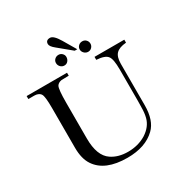

<svg xmlns="http://www.w3.org/2000/svg" viewBox="-197 -1013 1120 1173"><g transform="rotate(-30 363.5 -426.0)"><path d="M320 -794Q290 -818 290 -835Q290 -862 320 -862Q345 -862 377 -808L430 -718H412ZM313 -746Q328 -746 338.5 -735.5Q349 -725 349 -711Q349 -695 339 -683Q329 -671 313 -671Q297 -671 286 -682.5Q275 -694 275 -710Q275 -725 286 -735.5Q297 -746 313 -746ZM480 -745Q496 -745 506.5 -734Q517 -723 517 -708Q517 -693 506.5 -682Q496 -671 481 -671Q465 -671 453.5 -682.5Q442 -694 442 -709Q442 -724 453 -734.5Q464 -745 480 -745ZM708 -625V-604Q659 -600 637.5 -578.5Q616 -557 616 -508V-216Q616 -109 563 -58Q493 10 365 10Q208 10 148 -80Q117 -126 117 -204Q117 -208 117 -213V-469Q117 -476 117 -483Q117 -565 106 -583Q98 -598 74 -603Q70 -604 60 -604H19V-625H304V-604H292Q257 -604 252 -603Q229 -599 219 -583Q208 -563 208 -469V-217Q208 -94 271 -52Q318 -20 387 -20Q458 -20 514 -54Q570 -90 584 -144Q592 -175 592 -213Q592 -214 592.5 -232.5Q593 -251 593 -268V-480Q593 -555 576 -576Q559 -600 498 -604V-625Z"/></g></svg>

Font: New Athena Unicode
Style: Regular
Weight: 400
Designer: J. Rusten 1997; rev. by R. Hancock 2001, 2002, rev. by D. Mastronarde 2002-2021
Foundry: GreekKeys New Athena Unicode
Version: Version 5.008